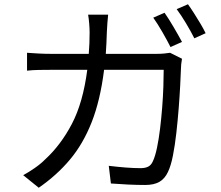

<svg xmlns="http://www.w3.org/2000/svg" viewBox="-20 -844 1040 902"><path d="M753 -784Q772 -757 795.5 -717Q819 -677 835 -647L781 -623Q766 -653 743 -693Q720 -733 700 -761ZM863 -824Q876 -806 892 -781Q908 -756 922.5 -731.5Q937 -707 946 -688L893 -664Q877 -696 854 -734.5Q831 -773 810 -801ZM488 -775Q486 -759 484.5 -735.5Q483 -712 482 -694Q481 -667 480 -641.5Q479 -616 477 -591H715Q735 -591 750.5 -592.5Q766 -594 779 -596L835 -568Q830 -540 830 -519Q829 -490 826.5 -441.5Q824 -393 819.5 -335.5Q815 -278 808.5 -220Q802 -162 792.5 -113.5Q783 -65 769 -36Q754 -4 728.5 10.5Q703 25 662 25Q624 25 582 23Q540 21 501 18L491 -65Q532 -60 570.5 -57Q609 -54 640 -54Q662 -54 676 -61Q690 -68 698 -86Q709 -109 717.5 -149.5Q726 -190 732 -239.5Q738 -289 742 -340.5Q746 -392 747.5 -438Q749 -484 749 -516H469Q451 -372 410.5 -269.5Q370 -167 308 -93.5Q246 -20 162 38L89 -21Q113 -34 141.5 -53.5Q170 -73 192 -95Q266 -163 318 -262.5Q370 -362 390 -516H222Q193 -516 163 -515.5Q133 -515 107 -512V-596Q133 -594 163 -592.5Q193 -591 221 -591H397Q399 -615 400 -640.5Q401 -666 401 -692Q401 -709 399 -733.5Q397 -758 394 -775Z"/></svg>

Font: Source Han Sans SC
Style: Regular
Weight: 400
Designer: Ryoko NISHIZUKA 西塚涼子 (kana, bopomofo & ideographs); Paul D. Hunt (Latin, Greek & Cyrillic); Sandoll Communications 산돌커뮤니
Foundry: Adobe
Version: Version 2.002;hotconv 1.0.116;makeotfexe 2.5.65601; ttfautoh